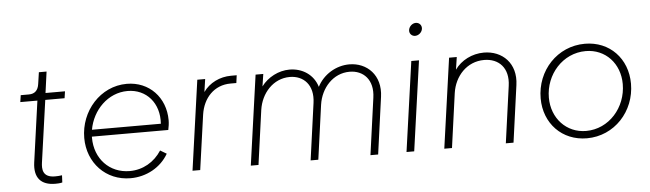

<svg xmlns="http://www.w3.org/2000/svg" viewBox="-48 -926 3790 1119"><g transform="rotate(-5 1847.5 -366.5)"><path d="M236 6C242 6 263 6 277 2L279 -40C269 -38 251 -37 238 -37C164 -37 164 -87 169 -124L220 -486H333L339 -526H225L242 -650H197L187 -582C182 -545 162 -526 128 -526H80L74 -486H174L124 -128C112 -40 152 6 236 6Z M676 12C769 12 854 -35 898 -112L861 -134C819 -69 752 -30 675 -30C556 -30 472 -120 472 -242V-249H919C923 -266 926 -287 926 -306C926 -439 832 -538 701 -538C546 -538 427 -402 427 -245C427 -99 532 12 676 12ZM476 -289C496 -403 587 -496 702 -496C812 -496 888 -409 879 -289Z M1039 0H1084L1129 -320C1143 -417 1208 -487 1304 -487H1338L1344 -532H1311C1245 -532 1184 -502 1148 -451L1159 -526H1113Z M1380 0H1425L1469 -318C1483 -415 1554 -495 1651 -495C1731 -495 1791 -437 1776 -332L1730 0H1775L1819 -318C1833 -415 1904 -495 2001 -495C2081 -495 2141 -437 2126 -332L2080 0H2125L2171 -333C2189 -459 2106 -538 2003 -538C1925 -538 1851 -493 1815 -423C1793 -496 1728 -538 1653 -538C1589 -538 1526 -505 1488 -454L1499 -526H1454Z M2291 0H2336L2410 -526H2365ZM2368 -707C2365 -687 2380 -670 2400 -670C2421 -670 2440 -687 2443 -707C2446 -728 2431 -745 2410 -745C2390 -745 2371 -728 2368 -707Z M2512 0H2557L2601 -318C2615 -415 2686 -495 2788 -495C2873 -495 2933 -437 2918 -332L2872 0H2917L2963 -333C2981 -459 2898 -538 2790 -538C2721 -538 2657 -505 2620 -453L2631 -526H2586Z M3346 12C3507 12 3629 -121 3629 -283C3629 -430 3526 -538 3381 -538C3220 -538 3097 -406 3097 -243C3097 -96 3201 12 3346 12ZM3145 -243C3145 -379 3248 -495 3382 -495C3498 -495 3581 -405 3581 -285C3581 -148 3479 -31 3345 -31C3230 -31 3145 -122 3145 -243Z"/></g></svg>

Font: Mluvka ExtraLight
Style: Italic
Weight: 200
Italic angle: -8°
Designer: Modified by Jiří Krblich, Original typeface by Gumpita Rahayu
Foundry: Gumpita Rahayu & Jiří Krblich
Version: Version 2.000;Glyphs 3.1.1 (3134)